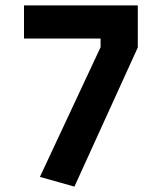

<svg xmlns="http://www.w3.org/2000/svg" viewBox="-20 -680 600 712"><path d="M128 -24 256 12 491 -504V-660H69V-537H353V-505Z"/></svg>

Font: Online Auction - Bold
Style: Bold
Weight: 500
Designer: Mohamed Mostafa, the designer of Online Auction
Foundry: Kief Type Foundry
Version: ""